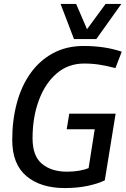

<svg xmlns="http://www.w3.org/2000/svg" viewBox="-20 -943 637 973"><path d="M308 10Q186 10 114 -50.5Q42 -111 42 -234Q42 -333 65 -419.5Q88 -506 134 -571Q180 -636 248 -673Q316 -710 404 -710Q512 -710 597 -681L565 -598Q526 -608 488.5 -614.5Q451 -621 406 -621Q326 -621 267.5 -571Q209 -521 177 -435Q145 -349 145 -242Q145 -152 193 -112.5Q241 -73 319 -73Q353 -73 381.5 -78Q410 -83 429 -91L460 -288H318L331 -367H566L511 -29Q476 -12 424 -1Q372 10 308 10ZM595 -923 468 -745H355L287 -923H366L421 -795L515 -923Z"/></svg>

Font: Georama Medium
Style: Italic
Weight: 500
Italic angle: -9°
Designer: Jean-Baptiste Levee
Foundry: Production Type
Version: Version 1.000